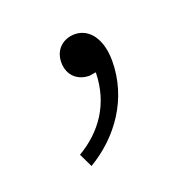

<svg xmlns="http://www.w3.org/2000/svg" viewBox="-60 -133 351 357"><g transform="rotate(-20 115.5 45.5)"><path d="M66 166C125 131 169 70 169 -5C169 -48 149 -75 120 -75C99 -75 79 -61 79 -34C79 -8 97 7 120 7L133 5C132 68 99 112 53 139Z"/></g></svg>

Font: Noto Sans JP Thin
Style: Regular
Weight: 100
Designer: Ryoko NISHIZUKA 西塚涼子 (kana, bopomofo & ideographs); Paul D. Hunt (Latin, Greek & Cyrillic); Sandoll Communications 산돌커뮤니
Foundry: Adobe
Version: Version 2.004;hotconv 1.0.118;makeotfexe 2.5.65603